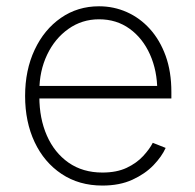

<svg xmlns="http://www.w3.org/2000/svg" viewBox="-20 -573 616 605"><path d="M302.7 11.7Q229 11.7 174.1 -24.9Q119.1 -61.5 89.1 -125.2Q59.1 -189 59.1 -270.5Q59.1 -352.1 89.1 -416Q119.1 -480 171.9 -516.6Q224.6 -553.2 292 -553.2Q338.4 -553.2 379.6 -534.9Q420.9 -516.6 452.4 -481.7Q483.9 -446.8 502 -397Q520 -347.2 520 -283.2V-262.7H86.9V-302.2H496.1L475.6 -286.6Q475.6 -350.1 452.6 -401.4Q429.7 -452.6 388.4 -482.4Q347.2 -512.2 292 -512.2Q238.3 -512.2 195.6 -481.9Q152.8 -451.7 128.4 -400.4Q104 -349.1 104 -286.1V-268.1Q104 -199.7 127.7 -145.8Q151.4 -91.8 196 -60.5Q240.7 -29.3 302.7 -29.3Q347.7 -29.3 379.2 -44.2Q410.6 -59.1 430.9 -81.1Q451.2 -103 461.4 -123L502 -106.9Q489.7 -79.6 463.4 -52.2Q437 -24.9 397 -6.6Q356.9 11.7 302.7 11.7Z"/></svg>

Font: Inter ExtraLight
Style: Regular
Weight: 250
Designer: Rasmus Andersson
Foundry: rsms
Version: Version 4.001;git-66647c0bb